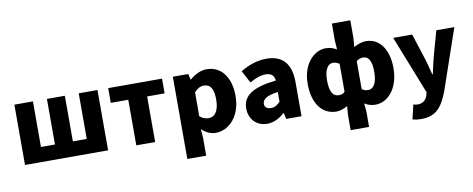

<svg xmlns="http://www.w3.org/2000/svg" viewBox="-79 -1182 4395 1784"><g transform="rotate(-10 2118.0 -290.0)"><path d="M72 0H856V-569H679V-139H548V-569H379V-139H247V-569H72Z M1122 0H1300V-430H1465V-569H957V-430H1122Z M1567 207H1745V44L1739 -45C1777 -7 1823 14 1871 14C1993 14 2110 -98 2110 -294C2110 -469 2024 -583 1888 -583C1829 -583 1773 -554 1728 -514H1725L1712 -569H1567ZM1829 -132C1802 -132 1773 -140 1745 -165V-390C1775 -423 1802 -438 1835 -438C1898 -438 1927 -391 1927 -291C1927 -177 1883 -132 1829 -132Z M2356 14C2419 14 2472 -15 2519 -57H2524L2536 0H2681V-323C2681 -501 2598 -583 2451 -583C2362 -583 2281 -553 2206 -508L2268 -391C2325 -423 2372 -441 2417 -441C2475 -441 2499 -414 2503 -368C2281 -344 2187 -279 2187 -159C2187 -64 2251 14 2356 14ZM2417 -124C2380 -124 2356 -140 2356 -173C2356 -213 2392 -246 2503 -260V-169C2477 -141 2453 -124 2417 -124Z M3108 207H3282V66L3275 -16C3306 4 3340 14 3376 14C3493 14 3600 -98 3600 -294C3600 -469 3518 -583 3391 -583C3351 -583 3309 -567 3275 -548L3282 -635V-799H3108V-635L3114 -553C3087 -570 3055 -583 3010 -583C2899 -583 2789 -471 2789 -285C2789 -99 2876 14 3010 14C3046 14 3084 -2 3114 -19L3108 66ZM3056 -132C3003 -132 2972 -178 2972 -287C2972 -392 3009 -438 3052 -438C3072 -438 3095 -432 3114 -418V-154C3097 -137 3079 -132 3056 -132ZM3334 -132C3316 -132 3295 -136 3275 -151V-415C3297 -432 3316 -438 3339 -438C3390 -438 3418 -391 3418 -291C3418 -177 3381 -132 3334 -132Z M3775 219C3910 219 3972 147 4027 1L4223 -569H4053L3987 -333C3974 -279 3961 -226 3950 -172H3945C3930 -228 3918 -281 3901 -333L3825 -569H3646L3864 -17L3856 12C3843 52 3815 80 3761 80C3748 80 3733 75 3723 73L3691 208C3715 215 3738 219 3775 219Z"/></g></svg>

Font: Noto Sans KR Black
Style: Regular
Weight: 900
Designer: Ryoko NISHIZUKA 西塚涼子 (kana, bopomofo & ideographs); Paul D. Hunt (Latin, Greek & Cyrillic); Sandoll Communications 산돌커뮤니
Foundry: Adobe
Version: Version 2.004;hotconv 1.0.118;makeotfexe 2.5.65603